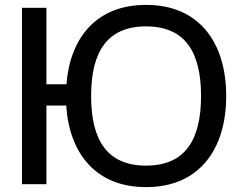

<svg xmlns="http://www.w3.org/2000/svg" viewBox="-20 -754 994 786"><path d="M578 -646C738 -646 803 -541 803 -361C803 -181 738 -76 578 -76C418 -76 353 -181 353 -361C353 -541 418 -646 578 -646ZM906 -361C906 -579 796 -734 578 -734C376 -734 267 -601 252 -409H170V-722H70V0H170V-322H251C264 -125 373 12 578 12C796 12 906 -143 906 -361Z"/></svg>

Font: Perun
Style: Regular
Weight: 400
Foundry: Copyright (c) Stefan Peev, Context Ltd, 2016
Version: Version 1.089